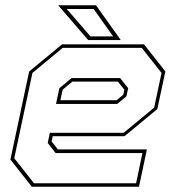

<svg xmlns="http://www.w3.org/2000/svg" viewBox="-20 -708 666 728"><path d="M526 -540 607 -437 576.5 -294.5 452 -191.5H180L175.5 -172L199.5 -141.5H537L507 0H100.5L19.5 -103L90.5 -437L215.5 -540ZM435.5 -412 466 -373.5 459.5 -343 424.5 -314H192.5L205 -373.5L251.5 -412ZM517.5 -526.5H218L103 -431.5L34 -108L109 -13H496L520 -127.5H191L161 -166L169 -204.5H449L564.5 -300L592.5 -431.5ZM427 -398.5H254.5L217.5 -368L209 -328H422L447.5 -349L451.5 -368ZM438 -556H314.5L200.5 -688H344ZM409 -570 335 -674H233L323 -570Z"/></svg>

Font: Tourney Thin Thin
Style: Italic
Weight: 250
Italic angle: -12°
Version: Version 1.015